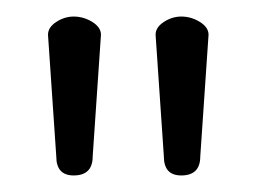

<svg xmlns="http://www.w3.org/2000/svg" viewBox="-20 -788 310 232"><path d="M38 -746Q38 -755 48 -761.5Q58 -768 69 -768Q81 -768 91.5 -761.5Q102 -755 102 -746L92 -599Q92 -576 69 -576Q48 -576 48 -599ZM168 -746Q168 -755 178 -761.5Q188 -768 199 -768Q211 -768 221.5 -761.5Q232 -755 232 -746L222 -599Q222 -576 199 -576Q178 -576 178 -599Z"/></svg>

Font: Terminal Dosis
Style: Regular
Weight: 400
Designer: Edgar Tolentino, Pablo Impallari, Igino Marini
Foundry: Edgar Tolentino, Pablo Impallari, Igino Marini
Version: Version 1.007